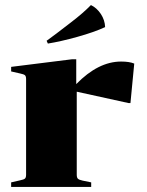

<svg xmlns="http://www.w3.org/2000/svg" viewBox="-20 -738 580 758"><path d="M395 -631Q352 -611 285.5 -592.5Q219 -574 169 -566L164 -577L202 -605Q211 -612 260 -649.5Q309 -687 339 -718Q362 -707 378 -683Q394 -659 395 -631ZM458 -495Q491 -495 510 -487L495 -331H488L283 -376V-48Q283 -37 287.5 -32.5Q292 -28 306 -25L340 -18V0H24V-18L59 -26Q74 -29 78.5 -33Q83 -37 83 -48V-426Q83 -437 78.5 -441Q74 -445 59 -448L24 -456V-474L264 -504H281V-406Q368 -495 458 -495Z"/></svg>

Font: Chonburi
Style: Regular
Weight: 400
Designer: Thanarat Vachiruckul and Stawix Ruecha
Foundry: Cadson Demak & Katatrad
Version: Version 1.000